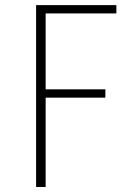

<svg xmlns="http://www.w3.org/2000/svg" viewBox="-20 -746 540 766"><path d="M124 0V-725.6H444.3V-692.4H162.1V-389.6H400.4V-356.4H162.1V0Z"/></svg>

Font: Gen Shin Gothic Monospace ExtraLight
Style: Regular
Weight: 200
Designer: [Source Han Sans]
Ryoko NISHIZUKA  (kana & ideographs); Paul D. Hunt (Latin, Greek & Cyrillic); Wenlong ZHANG  (bopomofo
Version: Version 1.002.20150607